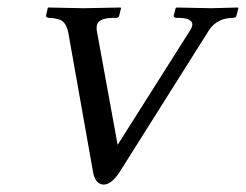

<svg xmlns="http://www.w3.org/2000/svg" viewBox="-20 -482 658 514"><path d="M487.8 -398.9Q494.6 -409.2 495.1 -417Q493.2 -433.6 460 -434.1H451.2Q446.3 -435.5 444.8 -439L450.2 -460L452.1 -461.9Q453.1 -461.9 544.9 -460Q544.9 -460 617.2 -461.9L618.2 -460L612.8 -439Q611.8 -435.1 604 -434.1Q561.5 -434.1 539.6 -401.4Q536.6 -397 533.2 -391.1L304.2 -27.8Q280.3 12.2 256.8 12.2Q232.9 10.7 228 -27.8L163.1 -393.1Q157.7 -421.4 141.6 -428.7Q129.4 -433.6 110.8 -434.1Q104.5 -435.1 103 -439L107.9 -460.9L108.9 -461.9Q109.9 -461.9 203.1 -460L301.8 -461.9L304.2 -460.9L298.8 -439Q297.4 -434.6 292 -434.1H280.8Q239.7 -433.1 238.8 -410.2V-401.9L294.9 -94.2Z"/></svg>

Font: Linux Libertine Capitals O
Style: Bold Italic Samll Caps
Weight: 400
Italic angle: -12°
Designer: Philipp H. Poll
Foundry: Philipp H. Poll
Version: Version 5.0.4